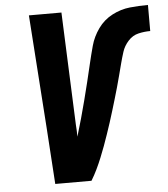

<svg xmlns="http://www.w3.org/2000/svg" viewBox="-53 -782 724 829"><g transform="rotate(-5 309.5 -367.5)"><path d="M153 0H310Q324 -23 335.5 -47Q347 -71 357 -95.5Q367 -120 376 -144.5Q385 -169 393.5 -194Q402 -219 410 -243.5Q418 -268 425.5 -293Q433 -318 440.5 -343Q448 -368 455 -393Q462 -418 468.5 -443Q475 -468 481.5 -493Q488 -518 496 -543Q504 -568 523 -589Q542 -610 567.5 -616Q593 -622 619 -622V-735Q580 -735 540.5 -731Q501 -727 463.5 -707.5Q426 -688 401.5 -653.5Q377 -619 366.5 -580.5Q356 -542 347 -503.5Q338 -465 328.5 -426Q319 -387 309 -348.5Q299 -310 288.5 -272Q278 -234 266 -195Q266 -208 265.5 -220.5Q265 -233 264 -245L244 -735H103L137 -245Z"/></g></svg>

Font: Iosevka Sparkle XBdObl
Style: Regular
Weight: 800
Italic angle: -9°
Designer: Belleve Invis
Foundry: Belleve Invis
Version: Version 4.5.0; ttfautohint (v1.8.3)